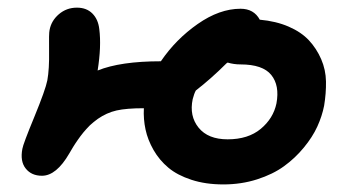

<svg xmlns="http://www.w3.org/2000/svg" viewBox="-20 -550 918 507"><path d="M569.8 -63Q522.9 -63 485.6 -75.2Q448.2 -87.4 424.6 -107.2Q400.9 -127 385.5 -153.8Q370.1 -180.7 364.3 -208Q358.4 -235.4 359.9 -264.2Q314 -264.2 287.8 -258.3Q261.7 -252.4 237.8 -235.8Q232.4 -231.9 227.1 -227.5Q221.7 -223.1 217.3 -219Q212.9 -214.8 208 -209.2Q203.1 -203.6 200 -200Q196.8 -196.3 192.1 -189.9Q187.5 -183.6 185.3 -180.4Q183.1 -177.2 178.7 -170.7Q174.3 -164.1 173.1 -161.9Q171.9 -159.7 167.7 -152.8Q163.6 -146 163.1 -145Q128.9 -85.9 90.8 -85.9Q63 -85.9 47.9 -105Q32.7 -124 39.1 -157.2Q41 -169.4 70.6 -241.2Q100.1 -313 105 -337.9Q110.4 -367.7 109.6 -415.3Q108.9 -462.9 110.8 -470.2Q115.2 -495.1 135.5 -512.5Q155.8 -529.8 183.1 -529.8Q208.5 -529.8 223.9 -514.4Q239.3 -499 242.2 -473.1Q248 -427.7 237.8 -363.8Q297.9 -388.2 404.8 -388.2Q444.3 -446.3 502 -486.6Q559.6 -526.9 615.2 -526.9Q650.4 -526.9 666 -498Q709 -494.1 742.2 -479.7Q775.4 -465.3 795.7 -443.6Q815.9 -421.9 828.1 -393.8Q840.3 -365.7 840.8 -334.7Q841.3 -303.7 835.9 -271Q830.6 -243.7 817.9 -215.8Q805.2 -188 782.2 -160.2Q759.3 -132.3 730 -111.1Q700.7 -89.8 658.9 -76.4Q617.2 -63 569.8 -63ZM488.8 -288.1Q479.5 -243.7 504.4 -212.9Q529.3 -182.1 581.1 -182.1Q635.3 -182.1 668.5 -209.7Q701.7 -237.3 710 -276.9Q718.8 -324.2 696.3 -352.1Q673.8 -379.9 615.2 -379.9Q597.2 -379.9 581.1 -384.8L578.1 -382.8Q538.1 -342.8 497.1 -311Q492.7 -303.2 488.8 -288.1Z"/></svg>

Font: Shantell Sans Irregular Bouncy
Style: Italic
Weight: 600
Italic angle: -11.31°
Designer: Stephen Nixon, Anya Danilova, Shantell Martin
Foundry: Arrow Type
Version: Version 1.006;[9816181b4]